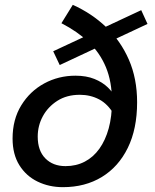

<svg xmlns="http://www.w3.org/2000/svg" viewBox="-20 -762 640 794"><path d="M240 12Q183 12 135.5 -11Q88 -34 60 -79Q32 -124 32 -189Q32 -268 68 -326.5Q104 -385 163 -417Q222 -449 292 -449Q337 -449 370.5 -435.5Q404 -422 426.5 -400Q449 -378 460 -353L451 -289Q426 -332 390 -351Q354 -370 310 -370Q256 -370 217 -345Q178 -320 157 -281Q136 -242 136 -197Q136 -139 167.5 -107Q199 -75 251 -75Q295 -75 330.5 -93.5Q366 -112 391 -147Q416 -182 429.5 -231Q443 -280 443 -343Q443 -424 418 -484Q393 -544 346.5 -588Q300 -632 234 -666L281 -742Q359 -707 419 -650Q479 -593 513 -515Q547 -437 547 -339Q547 -229 508.5 -150.5Q470 -72 401 -30Q332 12 240 12ZM227 -493 200 -550 564 -720 590 -663Z"/></svg>

Font: Source Code Pro ExtraLight SemiBold
Style: Italic
Weight: 600
Italic angle: -11°
Monospace: yes
Version: Version 1.016;hotconv 1.0.116;makeotfexe 2.5.65601